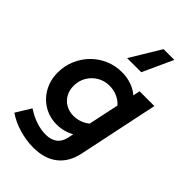

<svg xmlns="http://www.w3.org/2000/svg" viewBox="-302 -915 1225 1225"><g transform="rotate(45 310.0 -303.0)"><path d="M260.7 212.9Q196.4 212.9 131.4 193.7Q66.4 174.6 17.7 140.6L80 39.1Q124 67.9 169 83.2Q214 98.5 257 98.5Q354.7 98.5 373.6 7.4L380.8 -28.1Q326.1 3.4 261.9 3.4Q196.7 3.4 144.6 -28Q92.4 -59.4 62.1 -113.8Q31.8 -168.2 31.8 -236.3Q31.8 -296.7 54.4 -349.8Q77 -402.9 116.3 -442.7Q155.6 -482.6 208.1 -505.3Q260.6 -528 320.4 -528Q366.1 -528 406.2 -514.3Q446.3 -500.6 476.3 -474.2L486 -521H619.5L505.6 22.3Q486.2 114.7 423.5 163.8Q360.8 212.9 260.7 212.9ZM297.9 -111.4Q359 -111.4 406.8 -149.9L450.5 -356.6Q429.8 -381.4 396.7 -396.1Q363.6 -410.8 325.3 -410.8Q280.5 -410.8 243.5 -389Q206.5 -367.1 185.1 -330.4Q163.6 -293.7 163.6 -248Q163.6 -208.8 180.7 -177.8Q197.8 -146.8 228.5 -129.1Q259.2 -111.4 297.9 -111.4ZM501.2 -819.2 407.5 -614.4H280.2L404 -819.2Z"/></g></svg>

Font: Red Hat Display
Style: Italic
Weight: 300
Italic angle: -12°
Designer: Pentagram, MCKL
Foundry: Pentagram, MCKL
Version: Version 1.023